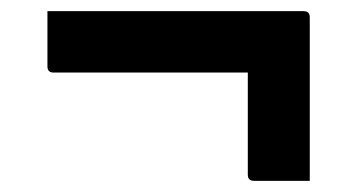

<svg xmlns="http://www.w3.org/2000/svg" viewBox="-20 -465 640 344"><path d="M65 -445H524Q535 -445 535 -434V-141H435Q424 -141 424 -152V-335H76Q65 -335 65 -346Z"/></svg>

Font: Recursive Mn Lnr St SmB
Style: Regular
Weight: 600
Monospace: yes
Version: Version 1.079;hotconv 1.0.112;makeotfexe 2.5.65598; ttfautoh